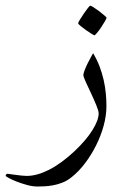

<svg xmlns="http://www.w3.org/2000/svg" viewBox="-90 -413 451 690"><path d="M292.5 -31.7Q292.5 2.4 282.5 38.8Q272.5 75.2 255.4 109.4Q238.3 143.6 215.8 173.3Q193.4 203.1 167.5 223.6Q151.9 236.3 134.5 243.2Q117.2 250 100.8 252.9Q84.5 255.9 69.6 256.6Q54.7 257.3 44.4 257.3Q26.9 257.3 6.8 251.7Q-13.2 246.1 -30.3 239.5Q-47.4 232.9 -58.6 226.6Q-69.8 220.2 -69.8 219.2Q-69.8 217.3 -67.9 214.4Q-65.9 211.4 -64 211.4Q-63.5 211.4 -54.7 212.6Q-45.9 213.9 -34.9 215.3Q-23.9 216.8 -12.7 218Q-1.5 219.2 5.9 219.2Q42.5 219.2 85.9 197.3Q129.4 175.3 177.2 130.9Q219.7 90.8 242.2 54.7Q264.6 18.6 264.6 -5.4Q264.6 -14.2 256.1 -34.9Q247.6 -55.7 237.1 -77.9Q226.6 -100.1 218 -118.9Q209.5 -137.7 209.5 -143.6Q209.5 -147.9 214.1 -160.4Q218.8 -172.9 225.3 -186Q231.9 -199.2 237.8 -209.7Q243.7 -220.2 244.6 -221.7Q258.3 -199.2 267.6 -174.8Q276.9 -150.4 282.5 -125.7Q288.1 -101.1 290.3 -77.1Q292.5 -53.2 292.5 -31.7ZM293 -349.1Q293 -346.7 287.1 -336.7Q281.2 -326.7 273.9 -315.4Q266.6 -304.2 259 -295.2Q251.5 -286.1 249 -286.1Q247.6 -286.1 238.3 -292Q229 -297.9 218.5 -305.2Q208 -312.5 199.5 -319.6Q190.9 -326.7 190.9 -329.6Q190.9 -332 197 -342Q203.1 -352.1 210.7 -363.3Q218.3 -374.5 225.3 -383.5Q232.4 -392.6 234.4 -392.6Q236.8 -392.6 246.6 -386.5Q256.3 -380.4 266.6 -372.6Q276.9 -364.7 284.9 -357.7Q293 -350.6 293 -349.1Z"/></svg>

Font: Accordance
Style: Regular
Weight: 400
Version: Version 1.1 (build May 11, 2018) Miklal Software Solutions, 